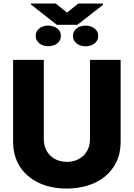

<svg xmlns="http://www.w3.org/2000/svg" viewBox="-20 -1070 765 1099"><path d="M55 -727.3H230.8V-273.4Q230.8 -244.3 240.6 -220.3Q250.4 -196.4 267.9 -179.3Q285.5 -162.3 309.8 -152.9Q334.2 -143.5 362.9 -143.5Q391.7 -143.5 416 -152.9Q440.3 -162.3 457.9 -179.3Q475.5 -196.4 485.3 -220.3Q495 -244.3 495 -273.4V-727.3H670.5V-258.2Q670.5 -192.1 646 -142.2Q621.4 -92.3 579.5 -58.6Q537.6 -24.9 481.7 -7.8Q425.8 9.2 362.9 9.2Q270.6 9.2 201.3 -23.8Q166.5 -40.5 139.4 -63.9Q112.2 -87.4 93.4 -117Q74.6 -146.7 64.8 -182.2Q55 -217.7 55 -258.2ZM157 -1049.7H299.4L363.6 -997.9L427.9 -1049.7H569.6V-1042.3L422.9 -927.9H305.4L157 -1044.4ZM469.8 -923.3Q483 -923.3 495.9 -919.6Q508.9 -915.8 519.2 -908.6Q529.5 -901.3 535.9 -890.3Q542.3 -879.3 542.3 -864.7Q542.3 -849.8 535.9 -838.6Q529.5 -827.4 519.4 -820Q509.2 -812.5 496.3 -808.8Q483.3 -805 469.8 -805Q453.5 -805 440.2 -809.7Q426.8 -814.3 417.3 -822.4Q407.7 -830.6 402.5 -841.4Q397.4 -852.3 397.4 -864.7Q397.4 -876.8 402.5 -887.4Q407.7 -898.1 417.3 -906.1Q426.8 -914.1 440.2 -918.7Q453.5 -923.3 469.8 -923.3ZM184.3 -864.7Q184.3 -879.3 190.5 -890.3Q196.7 -901.3 206.9 -908.7Q217 -916.2 229.8 -919.9Q242.5 -923.7 255.7 -923.7Q268.8 -923.7 281.8 -919.9Q294.7 -916.2 305.2 -908.9Q315.7 -901.6 322.1 -890.6Q328.5 -879.6 328.5 -864.7Q328.5 -851.9 323.2 -840.9Q317.8 -829.9 308.2 -822.1Q298.7 -814.3 285.3 -809.8Q272 -805.4 256 -805.4Q240.4 -805.4 227.3 -809.8Q214.1 -814.3 204.5 -822.3Q195 -830.3 189.6 -841.1Q184.3 -851.9 184.3 -864.7Z"/></svg>

Font: Inter P Extra Bold
Style: Regular
Weight: 800
Designer: Rasmus Andersson
Foundry: rsms
Version: Version 3.018;git-588b23468